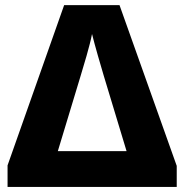

<svg xmlns="http://www.w3.org/2000/svg" viewBox="-20 -737 727 757"><path d="M676.8 0V-83L451.2 -716.8H232.9L9.8 -85V0ZM297.9 -438C307.6 -469.7 335.4 -561 342.8 -603C353 -561 378.9 -472.2 389.2 -438L479 -141.1H208Z"/></svg>

Font: Noto Reveo Sans
Style: Regular
Weight: 800
Designer: Monotype Design Team
Foundry: Monotype Imaging Inc.
Version: Version 2.007